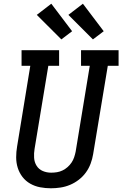

<svg xmlns="http://www.w3.org/2000/svg" viewBox="-20 -1005 658 1033"><path d="M254 8Q224 8 195.5 2.5Q167 -3 142.5 -17Q118 -31 101 -53Q84 -75 75.5 -102Q67 -129 67 -158.5Q67 -188 72 -217L143 -651H96V-735H298V-651H240L166 -204Q162 -180 163.5 -156Q165 -132 177 -113Q189 -94 210 -85Q231 -76 255 -76Q255 -76 255.5 -76Q256 -76 256 -76Q271 -76 286.5 -78.5Q302 -81 316.5 -88Q331 -95 343.5 -106Q356 -117 365 -130.5Q374 -144 379 -159Q384 -174 387 -189L463 -651H416V-735H618V-651H560L481 -175Q477 -150 467.5 -124.5Q458 -99 442 -77Q426 -55 404 -38Q382 -21 357 -10.5Q332 0 305.5 4Q279 8 254 8ZM480 -793 348 -925 426 -985 538 -837ZM310 -793 178 -925 256 -985 368 -837Z"/></svg>

Font: Iosevka Curly Slab MdEx
Style: Italic
Weight: 500
Width: 7
Italic angle: -9°
Monospace: yes
Designer: Belleve Invis
Foundry: Belleve Invis
Version: Version 11.0.0; ttfautohint (v1.8.3)